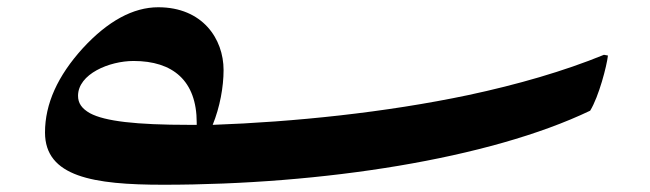

<svg xmlns="http://www.w3.org/2000/svg" viewBox="-20 -479 1790 529"><path d="M430 30C867 30 1328 -41 1606 -174C1630 -213 1652 -298 1655 -326L1644 -328C1534 -283 1406 -246 1270 -217C1042 -169 790 -143 566 -135C586 -184 596 -240 596 -286C596 -372 538 -459 416 -459C347 -459 277 -421 208 -346C139 -270 104 -193 104 -114C104 8 237 30 430 30ZM502 -135C354 -135 269 -145 228 -167C205 -180 195 -195 195 -215C195 -275 281 -311 348 -311C456 -311 522 -257 522 -141V-135Z"/></svg>

Font: Noto Nastaliq Urdu
Style: Bold
Weight: 700
Designer: Monotype Design Team (Patrick Giasson: type design, Kamal Mansour: OpenType code, Glenda Bellarosa). Updated by Simon Co
Foundry: Monotype Imaging Inc., Simon Cozens
Version: Version 3.009